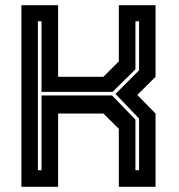

<svg xmlns="http://www.w3.org/2000/svg" viewBox="-20 -720 689 740"><path d="M62.5 0V-700H204V-424H378.5L438 -483.5V-700H579.5V-424L509 -354L579.5 -282.5V0H438V-223.5L378.5 -282.5H204V0ZM126 -64H140V-352H412L502 -259V-64H516V-263L425 -358L516 -449V-638H502V-453L414 -366H140V-638H126Z"/></svg>

Font: Tourney
Style: Bold
Weight: 700
Designer: Tyler Finck
Foundry: Etcetera Type Co
Version: Version 1.015